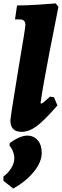

<svg xmlns="http://www.w3.org/2000/svg" viewBox="-39 -762 363 1127"><path d="M255 -195 278 -191 298 -143Q220 -53 175 -20.5Q130 12 88 12Q22 12 22 -55Q22 -72 70 -364Q110 -598 110 -615Q110 -632 102 -640Q94 -648 77 -648H49L61 -730Q118 -730 191.5 -735Q265 -740 288 -742L304 -722Q290 -655 251 -453Q212 -251 199 -157L203 -154Q207 -154 218.5 -163Q230 -172 255 -195ZM121 34Q159 34 182.5 61.5Q206 89 206 135Q206 188 161 244.5Q116 301 39 345L-19 299V274Q10 253 27.5 224Q45 195 45 168Q45 148 37 127Q29 106 16 92L19 78Q46 57 73 45.5Q100 34 121 34Z"/></svg>

Font: Alegreya Black
Style: Italic
Weight: 900
Italic angle: -7°
Designer: Juan Pablo del Peral
Foundry: Huerta Tipografica
Version: Version 2.007; ttfautohint (v1.6)